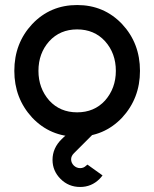

<svg xmlns="http://www.w3.org/2000/svg" viewBox="-20 -532 613 764"><path d="M388 166 328 123Q327 124 325.5 125Q324 126 323 127Q313 137 299 137Q285 137 274 127Q263 116 263 102Q263 89 274 78L366 -14H276Q244 2 226 21Q189 57 189 104Q189 148 221 180Q253 212 299 212Q344 212 376 180Q379 177 382 173.5Q385 170 388 166ZM287 -415Q355 -415 398 -368Q441 -320 441 -250Q441 -181 398 -132Q355 -85 287 -85Q219 -85 176 -132Q133 -181 133 -250Q133 -320 176 -368Q219 -415 287 -415ZM287 -512Q180 -512 108 -436Q37 -360 37 -250Q37 -141 108 -64Q180 12 287 12Q394 12 466 -64Q537 -141 537 -250Q537 -360 466 -436Q394 -512 287 -512Z"/></svg>

Font: Unageo
Style: Medium
Weight: 500
Designer: Richard Sepsi
Foundry: Richard Sepsi
Version: Version 2.000